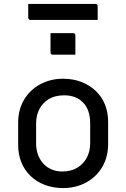

<svg xmlns="http://www.w3.org/2000/svg" viewBox="-20 -942 640 973"><path d="M300 -543Q351 -543 393 -526.5Q435 -510 465.5 -481Q496 -452 512 -412Q528 -372 528 -324V-213Q528 -147 498.5 -96.5Q469 -46 417 -17.5Q365 11 300 11Q249 11 207 -5Q165 -21 134.5 -50.5Q104 -80 88 -120Q72 -160 72 -208V-319Q72 -386 101.5 -436Q131 -486 183 -514.5Q235 -543 300 -543ZM305 -459Q259 -459 227.5 -440Q196 -421 179.5 -389Q163 -357 163 -316V-215Q163 -182 173.5 -155.5Q184 -129 202 -110Q219 -93 242.5 -83Q266 -73 295 -73Q341 -73 372.5 -92.5Q404 -112 420.5 -144Q437 -176 437 -216V-317Q437 -352 427.5 -379Q418 -406 399 -424Q383 -441 359 -450Q335 -459 305 -459ZM236 -774Q250 -774 264.5 -774Q279 -774 293.5 -774Q308 -774 322.5 -774Q337 -774 351 -774Q356 -774 359 -771Q362 -768 362 -763V-665Q348 -665 333.5 -665Q319 -665 304.5 -665Q290 -665 275.5 -665Q261 -665 247 -665Q242 -665 239 -668Q236 -671 236 -676ZM123 -922H464Q469 -922 472 -919Q475 -916 475 -911Q475 -899 475 -887.5Q475 -876 475 -865Q475 -854 475 -841H134Q131 -841 128.5 -842.5Q126 -844 124.5 -846.5Q123 -849 123 -852Q123 -865 123 -876Q123 -887 123 -898.5Q123 -910 123 -922Z"/></svg>

Font: Recursive
Style: Regular
Weight: 400
Version: Version 1.085